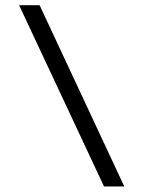

<svg xmlns="http://www.w3.org/2000/svg" viewBox="-20 -624 540 722"><path d="M128.9 -604.5 447.3 77.1H371.1L51.8 -604.5Z"/></svg>

Font: BabelStone Xiangqi
Style: Regular
Weight: 400
Designer: Andrew West
Foundry: BabelStone
Version: Version 11.000 June 09, 2018